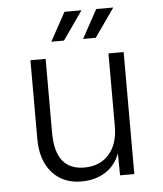

<svg xmlns="http://www.w3.org/2000/svg" viewBox="-53 -772 705 831"><g transform="rotate(-5 300.0 -357.0)"><path d="M267 12Q188 12 140.5 -41.5Q93 -95 93 -189V-530H159V-209Q159 -47 285 -47Q353 -47 392.5 -91.5Q432 -136 432 -214V-530H498V0H436L435 -96Q416 -44 372 -16Q328 12 267 12ZM190 -602 258 -726H332L245 -602ZM328 -602 396 -726H470L383 -602Z"/></g></svg>

Font: Geist Mono Light
Style: Regular
Weight: 300
Monospace: yes
Designer: Basement.studio, Andrés Briganti, Mateo Zaragoza
Foundry: Basement.studio, Vercel, Andrés Briganti, Guido Ferreyra, Mateo Zaragoza
Version: Version 1.500; ttfautohint (v1.8.4.7-5d5b)